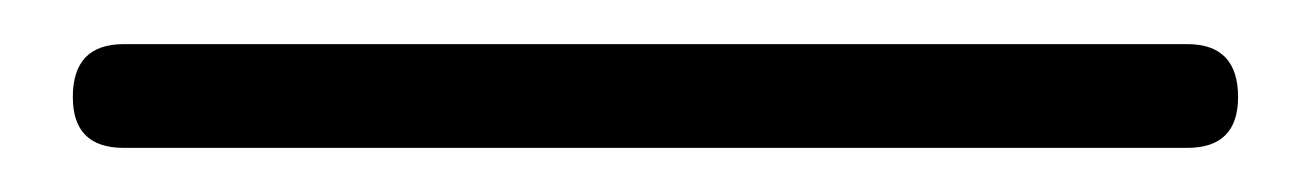

<svg xmlns="http://www.w3.org/2000/svg" viewBox="-20 65 594 87"><path d="M36 132Q13 132 13 109Q13 85 36 85H518Q541 85 541 109Q541 132 518 132H277Z"/></svg>

Font: GenSenRounded TW L
Style: Regular
Weight: 300
Version: Version 1.501;PS 1;hotconv 16.6.51;makeotf.lib2.5.65220